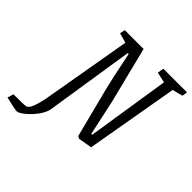

<svg xmlns="http://www.w3.org/2000/svg" viewBox="-278 -761 1066 1066"><g transform="rotate(45 255.5 -227.5)"><path d="M593 -568 532 -552 437 -7 356 7 342 -1 267 -295Q254 -344 218 -521H211L130 0Q126 28 101.5 62Q77 96 47.5 120Q18 144 3 144Q-10 144 -87 126L-76 90Q5 90 20 87Q37 84 49.5 50.5Q62 17 69 -22L161 -552L103 -568L109 -599H257L340 -268L385 -60H392L468 -548L406 -562L412 -599H598Z"/></g></svg>

Font: Grenze Light
Style: Italic
Weight: 300
Italic angle: -10°
Designer: Renata Polastri
Foundry: Omnibus-Type
Version: Version 1.002; ttfautohint (v1.8)